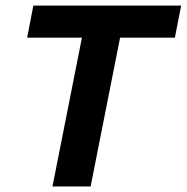

<svg xmlns="http://www.w3.org/2000/svg" viewBox="-20 -672 673 692"><path d="M169.1 0H306.6L412.8 -536.3H610.3L632.9 -651.7H100.2L77.8 -536.3H275.3L169.1 0Z"/></svg>

Font: Source Code Variable
Style: Italic
Weight: 400
Italic angle: -11°
Monospace: yes
Designer: Paul D. Hunt, Teo Tuominen
Foundry: Adobe Systems Incorporated
Version: Version 1.005;PS 1.0;hotconv 16.6.54;makeotf.lib2.5.65590